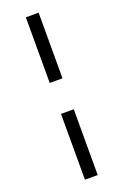

<svg xmlns="http://www.w3.org/2000/svg" viewBox="-171 -858 649 1007"><g transform="rotate(-20 153.0 -354.0)"><path d="M188.5 -267.6V99.6H117.2V-267.6ZM188.5 -440.4H117.2V-806.6H188.5Z"/></g></svg>

Font: WEMIX Pretendard
Style: Regular
Weight: 400
Designer: Base glyphs from Inter by Rasmus Andersson; Hangeul glyphs from Noto Sans CJK(Source Han Sans) by Jang Soo-young and Kan
Foundry: Kil Hyung-jin
Version: Version 1.000